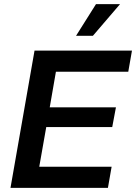

<svg xmlns="http://www.w3.org/2000/svg" viewBox="-20 -914 662 934"><path d="M31 0 148 -668H622L604 -565H252L222 -392H544L526 -296H205L171 -103H523L505 0ZM350 -740 447 -894H564L432 -740Z"/></svg>

Font: Gantari SemiBold
Style: Italic
Weight: 600
Italic angle: -10°
Designer: Anugrah Pasau
Foundry: Lafontype
Version: Version 1.000